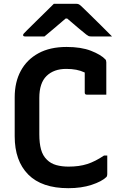

<svg xmlns="http://www.w3.org/2000/svg" viewBox="-20 -966 640 1006"><path d="M338 20Q199 20 128 -51.5Q57 -123 57 -252V-456Q57 -536 89 -595Q121 -654 181.5 -687Q242 -720 329 -720Q405 -720 456.5 -700Q508 -680 532 -655Q537 -650 537 -639V-470H435Q424 -470 424 -481V-586Q403 -596 379.5 -600.5Q356 -605 327 -605Q262 -605 224 -568Q186 -531 186 -453V-262Q186 -216 195 -183Q204 -150 226 -129Q246 -109 275 -101Q304 -93 339 -93Q395 -93 437 -106.5Q479 -120 525 -151H542V-53Q542 -43 537 -38Q513 -15 460 2.5Q407 20 338 20ZM262 -946H381Q388 -946 394 -943Q400 -940 414 -926Q425 -916 450.5 -890.5Q476 -865 508 -834Q540 -803 567 -775H460Q449 -775 444.5 -777Q440 -779 432 -785Q418 -796 393 -817Q368 -838 332 -869H324Q290 -839 262.5 -816.5Q235 -794 213 -775H112Q101 -775 101 -782Q101 -786 104.5 -790Q108 -794 122 -808Q139 -825 165.5 -851Q192 -877 218.5 -903Q245 -929 262 -946Z"/></svg>

Font: Recursive Mn Lnr St SmB
Style: Regular
Weight: 600
Monospace: yes
Version: Version 1.079;hotconv 1.0.112;makeotfexe 2.5.65598; ttfautoh